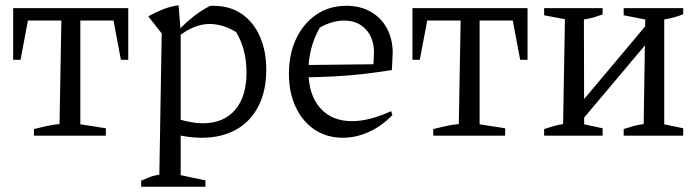

<svg xmlns="http://www.w3.org/2000/svg" viewBox="-20 -515 2651 729"><path d="M467 -484V-288H439L411 -437H285V-43L382 -28V0H109V-25Q133 -31 157.5 -36.5Q182 -42 206 -44L213 -437H86L58 -288H30V-484Z M746 8Q714 8 677.5 2Q641 -4 602 -17L620 -75Q659 -61 691.5 -54Q724 -47 750 -47Q829 -47 872.5 -97.5Q916 -148 916 -240Q916 -290 903 -333.5Q890 -377 863 -414L910 -369Q844 -424 776 -424Q718 -424 658 -377V-400Q686 -430 715 -452.5Q744 -475 776 -492Q780 -493 784 -493Q788 -493 790 -493Q853 -493 898 -462Q943 -431 967 -376Q991 -321 991 -251Q991 -170 961 -111.5Q931 -53 876 -22.5Q821 8 746 8ZM516 194V171Q530 165 545.5 158.5Q561 152 585 148L594 -388L543 -453Q572 -469 600 -480Q628 -491 658 -495L666 -396V150L760 170V194Z M1282 8Q1221 8 1175 -22.5Q1129 -53 1103 -108Q1077 -163 1077 -235Q1077 -310 1104.5 -368Q1132 -426 1181 -459.5Q1230 -493 1295 -493Q1348 -493 1387.5 -470.5Q1427 -448 1449 -407.5Q1471 -367 1471 -314L1468 -249Q1411 -240 1359 -234Q1307 -228 1250 -225Q1193 -222 1122 -221L1123 -268L1398 -271L1400 -315Q1400 -370 1369 -403.5Q1338 -437 1286 -437Q1264 -437 1240 -430Q1216 -423 1194 -410Q1173 -373 1162 -331Q1151 -289 1151 -247Q1151 -155 1195.5 -105Q1240 -55 1316 -55Q1383 -55 1465 -93L1470 -78Q1429 -36 1380.5 -14Q1332 8 1282 8Z M1983 -484V-288H1955L1927 -437H1801V-43L1898 -28V0H1625V-25Q1649 -31 1673.5 -36.5Q1698 -42 1722 -44L1729 -437H1602L1574 -288H1546V-484Z M2163 -27 2160 -94 2466 -458V-387ZM2046 0V-25Q2063 -30 2080 -35.5Q2097 -41 2118 -44L2125 -442L2046 -457V-484H2268V-460Q2251 -454 2234 -449Q2217 -444 2197 -441L2198 -43L2268 -28V0ZM2348 0V-25Q2366 -31 2386 -36.5Q2406 -42 2424 -44L2430 -441L2348 -457V-484H2574V-461Q2543 -448 2502 -441V-43L2574 -28V0Z"/></svg>

Font: Piazzolla 24pt
Style: Regular
Weight: 400
Designer: Juan Pablo del Peral
Foundry: Huerta Tipografica
Version: Version 2.005